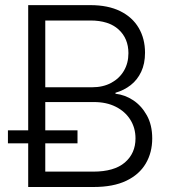

<svg xmlns="http://www.w3.org/2000/svg" viewBox="-20 -748 685 768"><path d="M92.8 0V-727.5H341.3Q412.1 -727.5 460.9 -703.4Q509.8 -679.2 534.9 -636.2Q560.1 -593.3 560.1 -537.1Q560.1 -493.2 544.7 -460.7Q529.3 -428.2 502.7 -407.5Q476.1 -386.7 441.9 -377V-373Q479 -369.1 512.5 -347.2Q545.9 -325.2 567.4 -286.6Q588.9 -248 588.9 -194.3Q588.9 -137.7 563 -93.8Q537.1 -49.8 485.1 -24.9Q433.1 0 354 0ZM161.1 -61.5H353Q437 -61.5 479.5 -98.1Q522 -134.8 522 -194.3Q522 -236.3 501.2 -269.3Q480.5 -302.2 443.1 -321Q405.8 -339.8 356 -339.8H161.1ZM161.1 -398.9H348.1Q392.1 -398.9 424.8 -416.5Q457.5 -434.1 475.6 -464.8Q493.7 -495.6 493.7 -535.2Q493.7 -594.2 454.3 -630.1Q415 -666 341.3 -666H161.1ZM11.7 -174.8V-226.6H290V-174.8Z"/></svg>

Font: Inter 20pt Light
Style: Regular
Weight: 300
Version: Version 4.001;git-66647c0bb